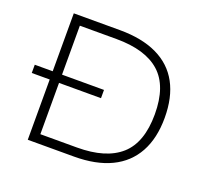

<svg xmlns="http://www.w3.org/2000/svg" viewBox="-120 -856 1096 1006"><g transform="rotate(20 427.5 -352.5)"><path d="M128 0V-705H385Q509 -705 593.5 -664.5Q678 -624 720.5 -545.5Q763 -467 763 -353Q763 -239 719.5 -160Q676 -81 592 -40.5Q508 0 385 0ZM180 -50H384Q545 -50 626.5 -122.5Q708 -195 708 -353Q708 -510 627 -582.5Q546 -655 384 -655H180ZM28 -336V-382H414V-336Z"/></g></svg>

Font: Nunito Sans 7pt SemiExpanded ExtraLight
Style: Regular
Weight: 250
Width: 6
Designer: Vernon Adams
Foundry: Vernon Adams
Version: Version 3.101;gftools[0.9.27]